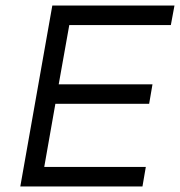

<svg xmlns="http://www.w3.org/2000/svg" viewBox="-20 -670 647 690"><path d="M607 -650 594 -580H229L191 -367H528L516 -297H179L139 -70H504L492 0H53L168 -650Z"/></svg>

Font: Overused Grotesk
Style: Italic
Weight: 400
Italic angle: -10°
Version: Version 0.003